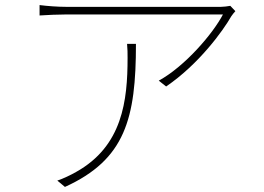

<svg xmlns="http://www.w3.org/2000/svg" viewBox="-20 -719 1040 757"><path d="M481 -546C483 -526 483 -508 483 -491C483 -322 463 -143 280 -41C261 -30 228 -14 206 -7L236 18C474 -90 516 -252 516 -546ZM888 -696C878 -694 861 -692 851 -692H241C208 -692 167 -695 136 -699V-658C167 -660 208 -662 241 -662H859C820 -587 710 -458 606 -401L635 -378C764 -466 859 -597 892 -655C897 -663 903 -669 908 -675Z"/></svg>

Font: Noto Sans T Chinese Thin
Style: Regular
Weight: 100
Designer: Ryoko NISHIZUKA (kana & ideographs); Paul D. Hunt (Latin, Greek & Cyrillic); Wenlong ZHANG (bopomofo); Sandoll Communica
Foundry: Adobe Systems Incorporated
Version: Version 1.000;PS 1;hotconv 1.0.78;makeotf.lib2.5.61930